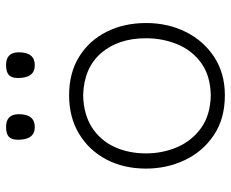

<svg xmlns="http://www.w3.org/2000/svg" viewBox="-86 -688 784 653"><g transform="rotate(-90 306.5 -362.0)"><path d="M308.6 10.3Q229 10.3 173.1 -27.1Q117.2 -64.5 88.1 -125.7Q59.1 -187 59.1 -257.8Q59.1 -334 90.3 -393.1Q121.6 -452.1 177.7 -485.8Q233.9 -519.5 308.1 -519.5Q384.8 -519.5 439.9 -485.1Q495.1 -450.7 524.7 -391.4Q554.2 -332 554.2 -257.8Q554.2 -183.1 523.7 -122.3Q493.2 -61.5 438 -25.6Q382.8 10.3 308.6 10.3ZM308.6 -37.6Q375.5 -39.1 418.5 -70.3Q461.4 -101.6 481.9 -151.4Q502.4 -201.2 502.4 -257.8Q502.4 -352.5 451.7 -410.9Q400.9 -469.2 308.6 -471.7Q243.2 -470.2 199 -441.7Q154.8 -413.1 132.8 -365.2Q110.8 -317.4 110.8 -257.8Q110.8 -201.2 132.3 -151.4Q153.8 -101.6 197.5 -70.3Q241.2 -39.1 308.6 -37.6ZM200.2 -636.2Q157.2 -636.2 157.2 -693.4Q157.2 -715.3 167.5 -724.6Q177.7 -733.9 201.2 -733.9Q244.1 -733.9 244.1 -690.4Q244.1 -636.2 200.2 -636.2ZM410.6 -636.2Q367.2 -636.2 367.2 -693.4Q367.2 -715.3 377.7 -724.6Q388.2 -733.9 411.6 -733.9Q454.6 -733.9 454.6 -690.4Q454.6 -636.2 410.6 -636.2Z"/></g></svg>

Font: Pinar DS1-Light
Style: Regular
Weight: 300
Designer: Amin Abedi
Version: Version 2.000